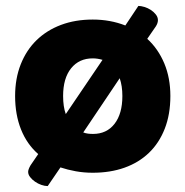

<svg xmlns="http://www.w3.org/2000/svg" viewBox="-20 -567 626 648"><path d="M555 -243Q555 -181 536 -132.5Q517 -84 482.5 -51Q448 -18 400 -1Q352 16 293 16Q263 16 235.5 11Q208 6 184 -2L141 61Q131 61 119.5 57Q108 53 98 46Q88 39 81.5 30.5Q75 22 75 13Q75 5 83 -9L109 -47Q71 -80 51 -130Q31 -180 31 -243Q31 -302 50 -350Q69 -398 103.5 -431.5Q138 -465 186 -483Q234 -501 293 -501Q352 -501 403 -481L447 -547Q456 -547 467.5 -543.5Q479 -540 489 -533.5Q499 -527 506 -518Q513 -509 513 -499Q513 -489 506 -478L477 -436Q514 -402 534.5 -353Q555 -304 555 -243ZM193 -243Q193 -207 202 -182L326 -365Q309 -370 293 -370Q247 -370 220 -336.5Q193 -303 193 -243ZM294 -115Q340 -115 366.5 -149Q393 -183 393 -243Q393 -277 384 -303L261 -120Q269 -117 277 -116Q285 -115 294 -115Z"/></svg>

Font: Baloo Bhai
Style: Regular
Weight: 400
Designer: Supriya Tembe, Noopur Datye and Ek Type
Foundry: Ek Type
Version: Version 1.100;PS 1.000;hotconv 1.0.88;makeotf.lib2.5.647800;